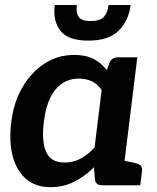

<svg xmlns="http://www.w3.org/2000/svg" viewBox="-20 -744 632 771"><path d="M182.6 7.6Q122.9 7.6 84.5 -25.6Q46 -58.7 30.7 -118.1Q15.5 -177.4 25.5 -255.4Q34.5 -330.6 68.8 -391.2Q103.2 -451.8 157 -487.6Q210.7 -523.4 278.7 -523.4Q324.9 -523.4 356 -507.3Q387 -491.3 408.9 -462.1L419.3 -490.8Q428.3 -513.8 453.4 -513.8H531.4L468.2 0H390.3Q364.2 0 361.3 -23L357.3 -72.5Q321.1 -35.9 278 -14.2Q234.9 7.6 182.6 7.6ZM238.3 -91.2Q274.4 -91.2 304.2 -107.2Q334 -123.2 359.9 -152.3L388.2 -383Q370.5 -408 347.8 -418.2Q325 -428.3 297 -428.3Q258.1 -428.3 228.9 -408.4Q199.6 -388.5 181.1 -349.8Q162.6 -311.2 156.2 -255.4Q146.3 -175.2 165.6 -133.2Q184.9 -91.2 238.3 -91.2ZM443.9 0 469 -100.8 525 -88.8Q538.5 -85.6 545.2 -78.6Q551.9 -71.6 550.3 -58.1L543.1 0ZM333.9 -580.9Q253.3 -580.9 222.5 -620.6Q191.7 -660.3 199.9 -723.8H288.5Q284.5 -692.3 296.2 -675.8Q307.9 -659.4 343.8 -659.4Q381.4 -659.4 396.7 -675.8Q412 -692.3 416 -723.8H504.6Q496.5 -659.8 456.1 -620.4Q415.7 -580.9 333.9 -580.9Z"/></svg>

Font: Aleo
Style: Italic
Weight: 400
Italic angle: -7°
Designer: Alessio Laiso
Foundry: Alessio Laiso
Version: Version 2.001;gftools[0.9.29]